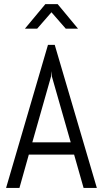

<svg xmlns="http://www.w3.org/2000/svg" viewBox="-20 -920 504 940"><path d="M342.8 -163.1H121.1L75.2 0H9.8L214.8 -700.2H248L454.1 0H389.2ZM138.2 -223.1H326.2L233.9 -545.9L231.9 -571.8L230 -545.9ZM361.8 -779.8H301.8L231.9 -859.9L162.1 -779.8H102.1L202.1 -899.9H262.2Z"/></svg>

Font: Abel
Style: Regular
Weight: 400
Designer: Matthew Desmond
Foundry: Matthew Desmond
Version: Version 1.003